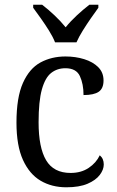

<svg xmlns="http://www.w3.org/2000/svg" viewBox="-20 -786 497 816"><path d="M262 10Q200 10 152.5 -18Q105 -46 77.5 -106.5Q50 -167 50 -265Q50 -372 77.5 -433.5Q105 -495 152 -520.5Q199 -546 258 -546Q301 -546 338 -534.5Q375 -523 397.5 -500.5Q420 -478 420 -444Q420 -410 399.5 -396Q379 -382 335 -382Q335 -429 319.5 -462.5Q304 -496 258 -496Q223 -496 197.5 -476Q172 -456 158 -406Q144 -356 144 -266Q144 -159 176 -105Q208 -51 280 -51Q325 -51 357 -72.5Q389 -94 404 -126Q421 -112 421 -87Q421 -65 404 -42.5Q387 -20 352 -5Q317 10 262 10ZM214 -606Q205 -629 188.5 -655.5Q172 -682 153.5 -708Q135 -734 121 -753V-766H159Q185 -746 211.5 -721Q238 -696 259 -670Q280 -696 307 -721Q334 -746 360 -766H398V-753Q384 -734 366 -708Q348 -682 331.5 -655.5Q315 -629 305 -606Z"/></svg>

Font: Noto Serif Myanmar SemiCondensed
Style: Regular
Weight: 400
Width: 4
Designer: Ben Mitchell and the Monotype Design Team
Foundry: Monotype Imaging Inc.
Version: Version 2.106; ttfautohint (v1.8.4.7-5d5b)